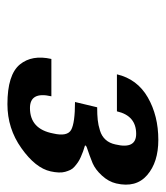

<svg xmlns="http://www.w3.org/2000/svg" viewBox="15 -797 442 512"><g transform="rotate(90 236.0 -541.0)"><path d="M371.1 -550.8 367.2 -546.9Q377 -543.9 383.8 -541.5Q390.6 -539.1 398.9 -535.4Q407.2 -531.7 412.8 -527.8Q418.5 -523.9 424.3 -518.8Q430.2 -513.7 433.1 -507.6Q436 -501.5 438.2 -493.7Q440.4 -485.8 439.9 -476.1Q439.5 -466.3 437 -455.1Q428.2 -414.6 375 -377Q322.8 -339.8 257.8 -339.8Q179.2 -339.8 151.9 -373Q125.5 -405.3 137.2 -457H236.8Q223.6 -399.9 268.1 -399.9Q324.2 -399.9 335.9 -461.9Q344.7 -499.5 326.2 -509.8Q307.6 -520 252 -520L266.1 -579.1Q286.1 -579.1 299.8 -580.6Q313.5 -582 328.4 -586.7Q343.3 -591.3 352.5 -601.6Q361.8 -611.8 365.2 -627.9Q378.4 -683.1 336.9 -683.1Q288.6 -683.1 276.9 -631.8H178.2Q190.9 -686 239.7 -714.1Q288.6 -742.2 353 -742.2Q412.6 -742.2 447 -712.4Q481.4 -682.6 469.2 -629.9Q464.4 -609.4 448.2 -591.8Q432.1 -574.2 415 -566.9Q396 -559.1 371.1 -550.8Z"/></g></svg>

Font: Perun
Style: Bold Italic
Weight: 700
Italic angle: -12°
Foundry: Copyright (c) Stefan Peev, Context Ltd, 2016
Version: Version 001.000